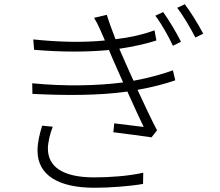

<svg xmlns="http://www.w3.org/2000/svg" viewBox="-20 -850 1040 906"><path d="M179 -257C168 -222 157 -179 157 -139C157 -24 255 36 426 36C497 36 591 29 655 18L656 -35C586 -19 496 -13 424 -13C275 -13 206 -64 206 -149C206 -176 216 -221 229 -252ZM796 -518C750 -502 688 -483 610 -469C588 -517 570 -558 560 -581L543 -620C610 -630 668 -643 718 -659L709 -707C652 -686 593 -673 525 -665C510 -704 495 -744 484 -780L424 -766C435 -748 443 -732 455 -705C461 -692 468 -676 475 -659C376 -649 259 -651 137 -664L141 -615C267 -604 392 -604 494 -614L514 -567C526 -540 543 -502 561 -461C438 -445 285 -442 132 -457L133 -407C290 -399 450 -399 581 -418C609 -356 638 -292 658 -251C624 -255 574 -261 519 -268L515 -226C577 -218 648 -209 695 -202L721 -235C695 -285 660 -358 629 -426C702 -439 761 -455 807 -471ZM713 -776C743 -736 775 -679 796 -634L834 -653C811 -700 773 -761 750 -793ZM816 -813C847 -773 879 -717 902 -673L939 -691C915 -737 876 -799 852 -830Z"/></svg>

Font: Genne Gothic Light
Style: Regular
Weight: 300
Designer: Ryoko NISHIZUKA (kana & ideographs); Paul D. Hunt (Latin, Greek & Cyrillic); Wenlong ZHANG (bopomofo); Sandoll Communica
Foundry: Adobe Systems Incorporated
Version: Version 1.004;PS 1.004;hotconv 16.6.51;makeotf.lib2.5.65220